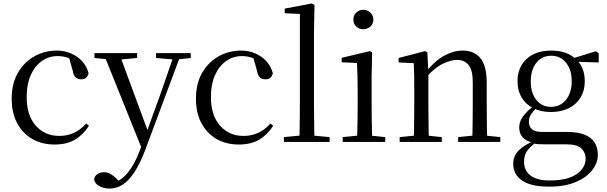

<svg xmlns="http://www.w3.org/2000/svg" viewBox="-20 -825 3528 1116"><path d="M297 15Q224 15 168 -17Q112 -49 80 -108.5Q48 -168 48 -251Q48 -341 85 -403.5Q122 -466 181.5 -498.5Q241 -531 310 -531Q355 -531 393 -514.5Q431 -498 457.5 -469Q484 -440 495 -399Q486 -364 453 -364Q432 -364 419.5 -375.5Q407 -387 403 -413L378 -502L428 -462Q397 -482 370 -490.5Q343 -499 315 -499Q264 -499 223 -470Q182 -441 158.5 -388Q135 -335 135 -262Q135 -154 188 -94.5Q241 -35 325 -35Q370 -35 409 -52.5Q448 -70 481 -107L497 -94Q464 -42 416 -13.5Q368 15 297 15Z M617 271Q584 271 557 256.5Q530 242 527 217Q531 196 547.5 186Q564 176 585 176Q605 176 622.5 186Q640 196 657 213L686 241L654 257L634 240Q684 226 722.5 179Q761 132 789 58L818 -15L822 -28L911 -274L995 -516H1034L824 47Q794 126 761.5 175.5Q729 225 693.5 248Q658 271 617 271ZM809 51 581 -516H672L841 -59L847 -46ZM529 -488V-516H777V-488L670 -478H628ZM887 -488V-516H1089V-488L1007 -479H992Z M1368 15Q1295 15 1239 -17Q1183 -49 1151 -108.5Q1119 -168 1119 -251Q1119 -341 1156 -403.5Q1193 -466 1252.5 -498.5Q1312 -531 1381 -531Q1426 -531 1464 -514.5Q1502 -498 1528.5 -469Q1555 -440 1566 -399Q1557 -364 1524 -364Q1503 -364 1490.5 -375.5Q1478 -387 1474 -413L1449 -502L1499 -462Q1468 -482 1441 -490.5Q1414 -499 1386 -499Q1335 -499 1294 -470Q1253 -441 1229.5 -388Q1206 -335 1206 -262Q1206 -154 1259 -94.5Q1312 -35 1396 -35Q1441 -35 1480 -52.5Q1519 -70 1552 -107L1568 -94Q1535 -42 1487 -13.5Q1439 15 1368 15Z M1630 0V-28L1746 -39H1778L1896 -28V0ZM1720 0Q1721 -31 1721.5 -70.5Q1722 -110 1722.5 -151.5Q1723 -193 1723 -229V-744L1635 -748V-775L1793 -805L1808 -796L1805 -641V-229Q1805 -193 1805.5 -151.5Q1806 -110 1806.5 -70.5Q1807 -31 1808 0Z M1972 0V-28L2082 -39H2113L2219 -28V0ZM2055 0Q2056 -24 2057 -65Q2058 -106 2058.5 -150.5Q2059 -195 2059 -229V-289Q2059 -340 2058 -381Q2057 -422 2055 -459L1966 -463V-489L2131 -528L2143 -520L2140 -380V-229Q2140 -195 2140.5 -150.5Q2141 -106 2142 -65Q2143 -24 2144 0ZM2092 -655Q2068 -655 2051 -670.5Q2034 -686 2034 -711Q2034 -736 2051 -752Q2068 -768 2092 -768Q2115 -768 2132.5 -752Q2150 -736 2150 -711Q2150 -686 2132.5 -670.5Q2115 -655 2092 -655Z M2303 0V-28L2411 -39H2444L2548 -28V0ZM2385 0Q2386 -24 2386.5 -65Q2387 -106 2387.5 -150.5Q2388 -195 2388 -229V-289Q2388 -341 2387.5 -381Q2387 -421 2385 -458L2297 -462V-488L2451 -528L2464 -520L2470 -403V-402V-229Q2470 -195 2470.5 -150.5Q2471 -106 2471.5 -65Q2472 -24 2473 0ZM2643 0V-28L2750 -39H2783L2888 -28V0ZM2725 0Q2726 -24 2726.5 -64.5Q2727 -105 2727.5 -149.5Q2728 -194 2728 -229V-344Q2728 -418 2703.5 -447.5Q2679 -477 2636 -477Q2602 -477 2555 -455Q2508 -433 2453 -372L2445 -406H2455Q2509 -473 2563 -502Q2617 -531 2670 -531Q2735 -531 2772 -487.5Q2809 -444 2809 -342V-229Q2809 -194 2809.5 -149.5Q2810 -105 2810.5 -64.5Q2811 -24 2812 0Z M3171 260Q3096 260 3050.5 242.5Q3005 225 2984 195.5Q2963 166 2963 128Q2963 81 2996.5 48Q3030 15 3096 -11L3101 -2Q3062 27 3044 52Q3026 77 3026 114Q3026 168 3064.5 196Q3103 224 3173 224Q3278 224 3331 187.5Q3384 151 3384 97Q3384 63 3360 38.5Q3336 14 3273 14H3150Q3127 14 3109 13Q3091 12 3075 7V4Q2998 -15 2998 -84Q2998 -116 3017.5 -145Q3037 -174 3082 -209V-218L3105 -206Q3079 -179 3066.5 -160Q3054 -141 3054 -116Q3054 -90 3072 -74Q3090 -58 3131 -58H3277Q3338 -58 3377.5 -42.5Q3417 -27 3436 3Q3455 33 3455 75Q3455 121 3422.5 163.5Q3390 206 3326.5 233Q3263 260 3171 260ZM3183 -174Q3123 -174 3079 -196.5Q3035 -219 3011.5 -259Q2988 -299 2988 -352Q2988 -433 3040.5 -482Q3093 -531 3184 -531Q3230 -531 3267 -518Q3304 -505 3328 -480L3331 -478Q3379 -432 3379 -352Q3379 -299 3355 -259Q3331 -219 3287 -196.5Q3243 -174 3183 -174ZM3183 -204Q3237 -204 3270 -245Q3303 -286 3303 -353Q3303 -420 3270 -460.5Q3237 -501 3184 -501Q3130 -501 3097.5 -460Q3065 -419 3065 -352Q3065 -285 3097 -244.5Q3129 -204 3183 -204ZM3298 -467V-484H3304L3443 -527L3460 -516V-462Z"/></svg>

Font: Noto Serif KR ExtraLight
Style: Regular
Weight: 400
Version: Version 2.002-H1;hotconv 1.1.0;makeotfexe 2.6.0